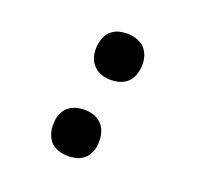

<svg xmlns="http://www.w3.org/2000/svg" viewBox="-99 -640 798 760"><g transform="rotate(20 300.0 -260.0)"><path d="M258 8Q243 8 228.5 4.5Q214 1 201 -6.5Q188 -14 179.5 -26Q171 -38 166.5 -52Q162 -66 161.5 -81.5Q161 -97 163 -113Q166 -129 174 -144Q182 -159 196 -169Q210 -179 226.5 -183Q243 -187 259 -187Q274 -187 289 -183.5Q304 -180 316.5 -172Q329 -164 337.5 -152.5Q346 -141 350.5 -126.5Q355 -112 355.5 -96.5Q356 -81 354 -66Q351 -50 343 -35Q335 -20 321 -9.5Q307 1 290.5 4.5Q274 8 258 8ZM315 -333Q300 -333 285 -336.5Q270 -340 257.5 -348Q245 -356 236 -367.5Q227 -379 222.5 -393.5Q218 -408 217.5 -423.5Q217 -439 220 -454Q223 -470 230.5 -485Q238 -500 252.5 -510.5Q267 -521 283 -524.5Q299 -528 315 -528Q330 -528 345 -524.5Q360 -521 372.5 -513.5Q385 -506 394 -494Q403 -482 407.5 -468Q412 -454 412.5 -438.5Q413 -423 410 -407Q407 -391 399 -376Q391 -361 377 -351Q363 -341 347 -337Q331 -333 315 -333Z"/></g></svg>

Font: Iosevka Extended Oblique
Style: Bold
Weight: 700
Width: 7
Italic angle: -9°
Monospace: yes
Designer: Belleve Invis
Foundry: Belleve Invis
Version: Version 32.5.0; ttfautohint (v1.8.4)